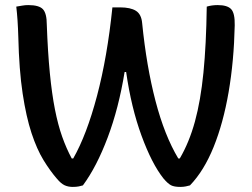

<svg xmlns="http://www.w3.org/2000/svg" viewBox="-20 -729 990 755"><path d="M44 -703Q57 -705 68 -707Q79 -709 91 -709Q134 -709 149 -692.5Q164 -676 164 -632Q168 -523 176 -441.5Q184 -360 196 -299Q208 -238 224.5 -191.5Q241 -145 262 -106H268Q321 -199 361.5 -352Q402 -505 422 -700H452Q493 -700 514.5 -686.5Q536 -673 539 -638Q556 -468 591.5 -332Q627 -196 681 -106H687Q724 -169 746.5 -251Q769 -333 780 -443.5Q791 -554 793 -703Q813 -709 836 -709Q874 -709 889 -693Q904 -677 903 -629Q900 -489 879 -367Q858 -245 820 -151Q782 -57 727 0Q720 2 710.5 4Q701 6 689 6Q665 6 652.5 -0.5Q640 -7 623 -27Q577 -85 536.5 -195.5Q496 -306 476 -446H470Q447 -304 403.5 -188.5Q360 -73 306 0Q300 2 290 4Q280 6 266 6Q248 6 234 -0.5Q220 -7 204 -26Q177 -57 151 -99.5Q125 -142 104 -205.5Q83 -269 69 -361.5Q55 -454 52 -584Q51 -618 49 -648Q47 -678 44 -703Z"/></svg>

Font: Recursive Sn Csl St Med
Style: Regular
Weight: 500
Version: Version 1.079;hotconv 1.0.112;makeotfexe 2.5.65598; ttfautoh